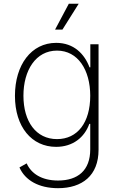

<svg xmlns="http://www.w3.org/2000/svg" viewBox="-20 -780 632 1016"><path d="M287.1 215.8C415 215.8 501.5 148.9 501.5 12.7V-545.9H458V-423.8H453.6C427.2 -494.1 371.1 -553.2 277.3 -553.2C145.5 -553.2 59.1 -437 59.1 -272.9C59.1 -108.4 147.9 -2.9 276.9 -2.9C365.7 -2.9 427.2 -53.2 452.6 -124.5H457.5V10.7C457.5 122.1 391.6 175.3 287.1 175.3C200.2 175.3 145 138.2 121.1 84.5L83 106C112.8 174.3 185.5 215.8 287.1 215.8ZM281.7 -43.9C170.4 -43.9 104 -137.2 104 -273.4C104 -408.2 169.4 -512.2 281.7 -512.2C392.1 -512.2 457.5 -410.2 457.5 -273.4C457.5 -131.3 390.1 -43.9 281.7 -43.9ZM271.5 -623.5H310.5L396.5 -760.3H344.2Z"/></svg>

Font: Raveo ExtraLight
Style: Regular
Weight: 200
Designer: Jakub Foglar, Rasmus Andersson (Inter)
Foundry: Jakubfoglar.com
Version: Version 1.100;Glyphs 3.2.3 (3260)